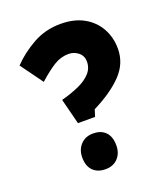

<svg xmlns="http://www.w3.org/2000/svg" viewBox="-134 -811 804 917"><g transform="rotate(-20 268.5 -352.0)"><path d="M196 -241 163 -371Q212 -384 251.5 -401.5Q291 -419 314 -444Q337 -469 337 -503Q337 -532 315.5 -549.5Q294 -567 266 -567Q227 -567 192 -545.5Q157 -524 110 -482L28 -595Q75 -644 138.5 -679.5Q202 -715 279 -715Q348 -715 396.5 -688Q445 -661 471 -614.5Q497 -568 497 -510Q497 -436 443.5 -380Q390 -324 294 -276L283 -241ZM159 -79Q159 -119 183 -144.5Q207 -170 246 -170Q287 -170 309.5 -146.5Q332 -123 332 -79Q332 -39 308.5 -14Q285 11 246 11Q205 11 182 -12.5Q159 -36 159 -79Z"/></g></svg>

Font: Readex Pro
Style: Bold
Weight: 700
Designer: Bonnie Shaver-Troup, Thomas Jockin
Foundry: Lexend
Version: Version 1.203; ttfautohint (v1.8.3)